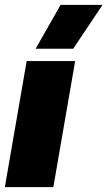

<svg xmlns="http://www.w3.org/2000/svg" viewBox="-21 -772 443 792"><path d="M-1 0H199L289 -520H89ZM281 -571 402 -752H229L126 -571Z"/></svg>

Font: Fixel Text 20240404 Black
Style: Italic
Weight: 900
Width: 4
Italic angle: -10°
Designer: AlfaBravo + MacPaw
Foundry: Kyrylo Tkachov, Marchela Mozhyna, Serhii Makarenko, Maria Weinstein, Zakhar Kryvoshyya
Version: Version 1.211;Glyphs 3.2 (3225)